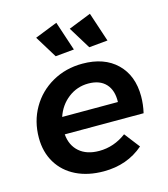

<svg xmlns="http://www.w3.org/2000/svg" viewBox="-114 -859 837 955"><g transform="rotate(-15 304.0 -381.5)"><path d="M578 -307Q578 -265 568 -222H162Q167 -164 205 -131Q243 -98 307 -98Q383 -98 447 -146L508 -67Q424 6 303 6Q222 6 161 -24Q100 -54 66.5 -109.5Q33 -165 33 -238Q33 -323 72.5 -391.5Q112 -460 181.5 -499.5Q251 -539 337 -539Q449 -539 513.5 -476.5Q578 -414 578 -307ZM340 -436Q282 -436 236.5 -401Q191 -366 172 -309H459Q461 -369 430 -402.5Q399 -436 340 -436ZM265 -769 315 -618 219 -609 149 -723ZM438 -769 488 -618 392 -609 322 -723Z"/></g></svg>

Font: Gontserrat Medium
Style: Italic
Weight: 500
Italic angle: -11.3°
Designer: Julieta Ulanovsky
Foundry: Julieta Ulanovsky
Version: Version 6.001